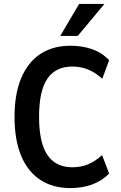

<svg xmlns="http://www.w3.org/2000/svg" viewBox="-20 -948 618 978"><path d="M338 10Q249 10 185 -32Q121 -74 87.5 -155Q54 -236 54 -353Q54 -469 88 -550Q122 -631 185.5 -673Q249 -715 339 -715Q400 -715 450.5 -697Q501 -679 536 -641L501 -547Q465 -579 428.5 -594Q392 -609 348 -609Q264 -609 221.5 -547.5Q179 -486 179 -353Q179 -221 221.5 -158.5Q264 -96 348 -96Q392 -96 428.5 -111Q465 -126 500 -158L536 -64Q500 -27 450 -8.5Q400 10 338 10ZM287 -765 383 -928H512L376 -765Z"/></svg>

Font: Nunito Sans 10pt Condensed
Style: Bold
Weight: 700
Width: 3
Designer: Vernon Adams
Foundry: Vernon Adams
Version: Version 3.101;gftools[0.9.27]